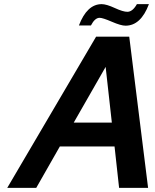

<svg xmlns="http://www.w3.org/2000/svg" viewBox="-20 -907 750 927"><path d="M490 -584 336 -315H520ZM15 0 444 -730H604L695 0H555L533 -200H269L155 0ZM361 -784Q400 -887 471 -887Q494 -887 535 -868Q574 -850 595 -850Q620 -850 641 -887H699Q660 -783 586 -783Q564 -783 520 -802Q476 -821 461 -821Q438 -821 419 -784Z"/></svg>

Font: Miedinger
Style: Bold-Italic
Weight: 700
Italic angle: -13°
Version: Version 001.000